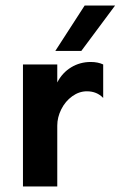

<svg xmlns="http://www.w3.org/2000/svg" viewBox="-20 -674 436 694"><path d="M63 -441H187V-376Q205 -411 237 -430.5Q269 -450 308 -450Q334 -450 353 -441V-320Q330 -344 294 -344Q266 -344 241 -326Q216 -308 201.5 -279Q187 -250 187 -220V0H63ZM286 -654H396L274 -490H180Z"/></svg>

Font: Teachers SemiBold
Style: Regular
Weight: 600
Designer: Alfredo Marco Pradil & Chank Diesel
Version: Version 0.009